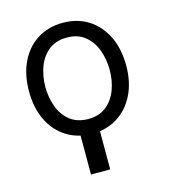

<svg xmlns="http://www.w3.org/2000/svg" viewBox="-112 -646 854 943"><g transform="rotate(-15 315.5 -175.0)"><path d="M332 -32.2V203.1H234.4V-32.2ZM293 11.7Q219.2 11.2 163.3 -23.9Q107.4 -59.1 76.7 -122.3Q45.9 -185.5 45.9 -269.5Q45.9 -355 76.7 -418.7Q107.4 -482.4 163.3 -517.6Q219.2 -552.7 293 -552.7Q366.7 -552.7 422.1 -517.6Q477.5 -482.4 508.8 -418.7Q540 -355 540 -269.5Q540 -185.5 508.8 -122.3Q477.5 -59.1 422.1 -23.9Q366.7 11.2 293 11.7ZM293 -63.5Q349.1 -64 385 -92.8Q420.9 -121.6 438.5 -168.5Q456.1 -215.3 456.1 -269.5Q456.1 -324.7 438.5 -371.8Q420.9 -418.9 385 -448.2Q349.1 -477.5 293 -477.5Q236.8 -477.5 200.4 -448.2Q164.1 -418.9 146.7 -371.8Q129.4 -324.7 128.9 -269.5Q129.4 -215.3 146.7 -168.5Q164.1 -121.6 200.4 -92.8Q236.8 -64 293 -63.5Z"/></g></svg>

Font: Inter
Style: Regular
Weight: 400
Designer: Rasmus Andersson
Foundry: rsms
Version: Version 4.000;git-8c9346024